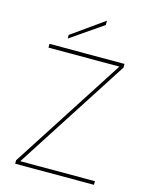

<svg xmlns="http://www.w3.org/2000/svg" viewBox="-132 -994 849 1078"><g transform="rotate(15 292.5 -454.5)"><path d="M353 -909V-884L166 -755V-776ZM511 -679 87 -21H521V0H63V-20L487 -678H75V-700H511Z"/></g></svg>

Font: Albert Sans Thin
Style: Regular
Weight: 250
Designer: Andreas Rasmussen
Foundry: a.Foundry
Version: Version 1.025